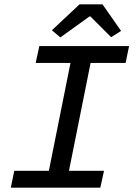

<svg xmlns="http://www.w3.org/2000/svg" viewBox="-20 -868 640 888"><path d="M30 0 46 -78H206L306 -577H145L162 -655H577L561 -577H399L299 -78H461L444 0ZM259 -695 220 -728 348 -848H454L540 -725L494 -696L398 -792H394Z"/></svg>

Font: Source Code Pro Medium
Style: Italic
Weight: 500
Italic angle: -11°
Monospace: yes
Designer: Paul D. Hunt, Teo Tuominen
Foundry: Adobe Systems Incorporated
Version: Version 1.050;PS 1.000;hotconv 16.6.51;makeotf.lib2.5.65220